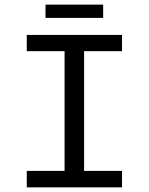

<svg xmlns="http://www.w3.org/2000/svg" viewBox="-20 -806 640 826"><path d="M175.8 -729V-786.1H423.8V-729ZM95.2 0V-70.8H257.8V-585.9H95.2V-655.8H504.9V-585.9H341.8V-70.8H504.9V0Z"/></svg>

Font: SourceCodePro-Regular
Style: Regular
Weight: 400
Monospace: yes
Designer: Paul D. Hunt
Foundry: Adobe Systems Incorporated
Version: Version 1.009;PS 1.000;hotconv 1.0.70;makeotf.lib2.5.5900